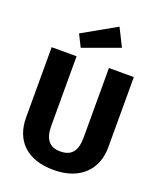

<svg xmlns="http://www.w3.org/2000/svg" viewBox="-172 -1064 996 1188"><g transform="rotate(20 325.5 -469.5)"><path d="M185 -831 225 -751 465 -838 406 -956ZM596 -693H432V-237C432 -148 400 -105 325 -105C252 -105 219 -148 219 -237V-693H55V-230C55 -79 149 17 325 17C503 17 596 -88 596 -230Z"/></g></svg>

Font: Fira Sans
Style: Bold
Weight: 700
Designer: Carrois Corporate & Edenspiekermann AG
Foundry: Carrois Corporate GbR & Edenspiekermann AG
Version: Version 4.203